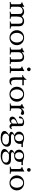

<svg xmlns="http://www.w3.org/2000/svg" viewBox="2372 -3032 933 5718"><g transform="rotate(90 2839.0 -173.5)"><path d="M44 4Q39 4 37.5 -3Q36 -10 37.5 -17Q39 -24 44 -24Q75 -24 91 -32Q107 -40 107 -62V-279Q107 -346 57 -346Q50 -346 50 -359.5Q50 -373 57 -373Q66 -373 84.5 -380Q103 -387 122.5 -397.5Q142 -408 156 -418Q173 -431 180 -431Q185 -431 185 -417Q182 -389 182 -363L188 -360Q252 -425 328 -425Q418 -425 461 -353Q495 -391 530.5 -408Q566 -425 612 -425Q683 -425 728 -378Q748 -358 755.5 -329Q763 -300 763 -248V-62Q763 -40 779 -32Q795 -24 828 -24Q832 -24 833.5 -17Q835 -10 833.5 -3Q832 4 828 4Q802 2 776.5 1Q751 0 727 0Q701 0 676 1Q651 2 625 4Q621 4 619.5 -3Q618 -10 619.5 -17Q621 -24 625 -24Q657 -24 672.5 -32Q688 -40 688 -62V-173Q688 -235 686.5 -268Q685 -301 681.5 -317Q678 -333 672 -344Q652 -381 587 -381Q556 -381 536 -370.5Q516 -360 501 -337Q472 -292 472 -199V-62Q472 -40 488.5 -32Q505 -24 537 -24Q541 -24 542.5 -17Q544 -10 542.5 -3Q541 4 537 4Q511 2 486 1Q461 0 436 0Q410 0 385 1Q360 2 334 4Q330 4 328.5 -3Q327 -10 328.5 -17Q330 -24 334 -24Q366 -24 382 -32Q398 -40 398 -62V-173Q398 -229 397 -261Q396 -293 393.5 -309.5Q391 -326 386 -337Q366 -381 298 -381Q258 -381 227 -356Q201 -335 191.5 -312Q182 -289 182 -249V-62Q182 -40 198 -32Q214 -24 246 -24Q251 -24 252.5 -17Q254 -10 252.5 -3Q251 4 246 4Q221 2 195.5 1Q170 0 145 0Q120 0 94.5 1Q69 2 44 4Z M1103 11Q1038 11 987.5 -17.5Q937 -46 908 -95Q879 -144 879 -207Q879 -270 908 -319.5Q937 -369 987.5 -397Q1038 -425 1103 -425Q1167 -425 1217.5 -397Q1268 -369 1297 -319.5Q1326 -270 1326 -207Q1326 -144 1297 -95Q1268 -46 1217.5 -17.5Q1167 11 1103 11ZM1103 -21Q1143 -21 1175.5 -45.5Q1208 -70 1227 -112.5Q1246 -155 1246 -208Q1246 -262 1227 -304.5Q1208 -347 1176 -371.5Q1144 -396 1103 -396Q1061 -396 1028.5 -371.5Q996 -347 977.5 -304.5Q959 -262 959 -208Q959 -155 977.5 -112.5Q996 -70 1028.5 -45.5Q1061 -21 1103 -21Z M1397 4Q1392 4 1390.5 -3Q1389 -10 1390.5 -17Q1392 -24 1397 -24Q1428 -24 1444 -32Q1460 -40 1460 -62V-252Q1460 -292 1454 -312.5Q1448 -333 1437 -339.5Q1426 -346 1411 -346Q1406 -346 1404.5 -353Q1403 -360 1404.5 -367Q1406 -374 1411 -374Q1433 -374 1461 -387.5Q1489 -401 1509 -418Q1518 -426 1524 -428.5Q1530 -431 1533 -431Q1538 -431 1538 -417Q1536 -405 1535 -394Q1534 -383 1534 -363L1541 -360Q1605 -425 1680 -425Q1768 -425 1803 -361Q1814 -340 1819 -311Q1824 -282 1824 -233V-62Q1824 -40 1840 -32Q1856 -24 1888 -24Q1892 -24 1893.5 -17Q1895 -10 1893.5 -3Q1892 4 1888 4Q1863 2 1837 1Q1811 0 1787 0Q1761 0 1735.5 1Q1710 2 1685 4Q1681 4 1679.5 -3Q1678 -10 1679.5 -17Q1681 -24 1685 -24Q1717 -24 1733 -32Q1749 -40 1749 -62V-173Q1749 -247 1747 -288Q1745 -329 1735 -347Q1723 -368 1706 -374.5Q1689 -381 1663 -381Q1635 -381 1616.5 -373.5Q1598 -366 1584 -356Q1561 -339 1548 -319Q1535 -299 1535 -253V-62Q1535 -40 1551 -32Q1567 -24 1599 -24Q1604 -24 1605.5 -17Q1607 -10 1605.5 -3Q1604 4 1599 4Q1574 2 1548.5 1Q1523 0 1498 0Q1473 0 1447.5 1Q1422 2 1397 4Z M2045 -512Q2023 -512 2007.5 -528Q1992 -544 1992 -567Q1992 -590 2007 -605Q2022 -620 2045 -620Q2068 -620 2084 -604.5Q2100 -589 2100 -567Q2100 -544 2084 -528Q2068 -512 2045 -512ZM1956 3Q1951 3 1949.5 -3.5Q1948 -10 1949.5 -17Q1951 -24 1956 -24Q1991 -24 2005 -32.5Q2019 -41 2019 -62V-279Q2019 -346 1970 -346Q1963 -346 1963 -359.5Q1963 -373 1970 -373Q1978 -373 1996.5 -380Q2015 -387 2035 -397.5Q2055 -408 2068 -418Q2086 -431 2092 -431Q2097 -431 2097 -417Q2096 -391 2095 -375Q2094 -359 2094 -342V-62Q2094 -41 2108 -32.5Q2122 -24 2158 -24Q2163 -24 2164.5 -17Q2166 -10 2164.5 -3.5Q2163 3 2158 3Q2133 2 2107.5 1Q2082 0 2058 0Q2032 0 2006.5 1Q1981 2 1956 3Z M2405 11Q2341 11 2312.5 -21.5Q2284 -54 2284 -127V-371H2220Q2213 -371 2213 -382.5Q2213 -394 2220 -394Q2244 -394 2267 -408.5Q2290 -423 2309 -445Q2328 -467 2339 -490Q2340 -494 2344 -494.5Q2348 -495 2351 -494Q2358 -492 2358 -486V-415H2515Q2520 -415 2521.5 -404Q2523 -393 2521.5 -382Q2520 -371 2515 -371H2358V-157Q2358 -92 2378 -64Q2398 -36 2445 -36Q2462 -36 2476 -40Q2490 -44 2505 -55Q2509 -59 2515 -51Q2521 -43 2519 -41Q2494 -13 2468 -1Q2442 11 2405 11Z M2787 11Q2722 11 2671.5 -17.5Q2621 -46 2592 -95Q2563 -144 2563 -207Q2563 -270 2592 -319.5Q2621 -369 2671.5 -397Q2722 -425 2787 -425Q2851 -425 2901.5 -397Q2952 -369 2981 -319.5Q3010 -270 3010 -207Q3010 -144 2981 -95Q2952 -46 2901.5 -17.5Q2851 11 2787 11ZM2787 -21Q2827 -21 2859.5 -45.5Q2892 -70 2911 -112.5Q2930 -155 2930 -208Q2930 -262 2911 -304.5Q2892 -347 2860 -371.5Q2828 -396 2787 -396Q2745 -396 2712.5 -371.5Q2680 -347 2661.5 -304.5Q2643 -262 2643 -208Q2643 -155 2661.5 -112.5Q2680 -70 2712.5 -45.5Q2745 -21 2787 -21Z M3067 4Q3063 4 3061.5 -3Q3060 -10 3061.5 -17Q3063 -24 3067 -24Q3099 -24 3115 -32Q3131 -40 3131 -62V-290Q3131 -345 3086 -345Q3078 -345 3078 -358Q3078 -371 3086 -371Q3098 -371 3118.5 -381.5Q3139 -392 3158.5 -404.5Q3178 -417 3185 -424Q3193 -431 3200 -431Q3208 -431 3208 -419Q3207 -400 3206.5 -381.5Q3206 -363 3206 -344L3213 -342Q3264 -425 3345 -425Q3371 -425 3387 -410.5Q3403 -396 3403 -376Q3403 -356 3390.5 -341.5Q3378 -327 3360 -327Q3352 -327 3343.5 -330Q3335 -333 3325 -339Q3302 -351 3288 -351Q3247 -351 3226.5 -317.5Q3206 -284 3206 -240V-62Q3206 -40 3224.5 -32Q3243 -24 3279 -24Q3283 -24 3284.5 -17Q3286 -10 3284.5 -3Q3283 4 3279 4Q3252 2 3226 1Q3200 0 3173 0Q3146 0 3119.5 1Q3093 2 3067 4Z M3547 11Q3504 11 3478.5 -12Q3453 -35 3453 -73Q3453 -150 3566 -200L3661 -241V-347Q3661 -388 3588 -388Q3535 -388 3516 -364Q3510 -355 3508 -318Q3506 -296 3497 -283Q3488 -270 3473 -270Q3447 -270 3447 -299Q3447 -331 3472 -359.5Q3497 -388 3537.5 -406.5Q3578 -425 3623 -425Q3667 -425 3701 -406Q3720 -396 3728 -380Q3736 -364 3736 -334V-97Q3736 -42 3775 -42Q3792 -42 3808 -59Q3813 -63 3821.5 -55.5Q3830 -48 3827 -43Q3808 -13 3790.5 -1Q3773 11 3746 11Q3684 11 3667 -50Q3633 -15 3607.5 -2Q3582 11 3547 11ZM3591 -38Q3617 -38 3639 -56.5Q3661 -75 3661 -97V-210L3653 -215Q3605 -193 3577.5 -175.5Q3550 -158 3539 -141.5Q3528 -125 3528 -103Q3528 -75 3546 -56.5Q3564 -38 3591 -38Z M4076 -127Q4053 -127 4031 -131Q3974 -104 3974 -76Q3974 -34 4055 -34H4192Q4349 -34 4349 91Q4349 144 4314 185Q4279 226 4218.5 249.5Q4158 273 4079 273Q3989 273 3934.5 242.5Q3880 212 3880 161Q3880 128 3907.5 97Q3935 66 4003 24Q3958 17 3931.5 -1.5Q3905 -20 3905 -46Q3905 -94 4006 -137Q3957 -153 3928.5 -189Q3900 -225 3900 -274Q3900 -317 3925 -351Q3950 -385 3993.5 -405Q4037 -425 4092 -425Q4137 -425 4186 -407Q4211 -397 4230 -392Q4249 -387 4264 -387H4356Q4361 -387 4362.5 -376.5Q4364 -366 4362.5 -355.5Q4361 -345 4356 -345H4262Q4264 -335 4264.5 -325Q4265 -315 4265 -294Q4265 -218 4213.5 -172.5Q4162 -127 4076 -127ZM4082 -156Q4130 -156 4158.5 -189Q4187 -222 4187 -276Q4187 -330 4158.5 -363Q4130 -396 4082 -396Q4035 -396 4006 -363Q3977 -330 3977 -276Q3977 -222 4006 -189Q4035 -156 4082 -156ZM4118 229Q4194 229 4240 199.5Q4286 170 4286 120Q4286 77 4251 52Q4216 27 4154 27H4039Q3960 73 3960 126Q3960 172 4003.5 200.5Q4047 229 4118 229Z M4613 -127Q4590 -127 4568 -131Q4511 -104 4511 -76Q4511 -34 4592 -34H4729Q4886 -34 4886 91Q4886 144 4851 185Q4816 226 4755.5 249.5Q4695 273 4616 273Q4526 273 4471.5 242.5Q4417 212 4417 161Q4417 128 4444.5 97Q4472 66 4540 24Q4495 17 4468.5 -1.5Q4442 -20 4442 -46Q4442 -94 4543 -137Q4494 -153 4465.5 -189Q4437 -225 4437 -274Q4437 -317 4462 -351Q4487 -385 4530.5 -405Q4574 -425 4629 -425Q4674 -425 4723 -407Q4748 -397 4767 -392Q4786 -387 4801 -387H4893Q4898 -387 4899.5 -376.5Q4901 -366 4899.5 -355.5Q4898 -345 4893 -345H4799Q4801 -335 4801.5 -325Q4802 -315 4802 -294Q4802 -218 4750.5 -172.5Q4699 -127 4613 -127ZM4619 -156Q4667 -156 4695.5 -189Q4724 -222 4724 -276Q4724 -330 4695.5 -363Q4667 -396 4619 -396Q4572 -396 4543 -363Q4514 -330 4514 -276Q4514 -222 4543 -189Q4572 -156 4619 -156ZM4655 229Q4731 229 4777 199.5Q4823 170 4823 120Q4823 77 4788 52Q4753 27 4691 27H4576Q4497 73 4497 126Q4497 172 4540.5 200.5Q4584 229 4655 229Z M5039 -512Q5017 -512 5001.5 -528Q4986 -544 4986 -567Q4986 -590 5001 -605Q5016 -620 5039 -620Q5062 -620 5078 -604.5Q5094 -589 5094 -567Q5094 -544 5078 -528Q5062 -512 5039 -512ZM4950 3Q4945 3 4943.5 -3.5Q4942 -10 4943.5 -17Q4945 -24 4950 -24Q4985 -24 4999 -32.5Q5013 -41 5013 -62V-279Q5013 -346 4964 -346Q4957 -346 4957 -359.5Q4957 -373 4964 -373Q4972 -373 4990.5 -380Q5009 -387 5029 -397.5Q5049 -408 5062 -418Q5080 -431 5086 -431Q5091 -431 5091 -417Q5090 -391 5089 -375Q5088 -359 5088 -342V-62Q5088 -41 5102 -32.5Q5116 -24 5152 -24Q5157 -24 5158.5 -17Q5160 -10 5158.5 -3.5Q5157 3 5152 3Q5127 2 5101.5 1Q5076 0 5052 0Q5026 0 5000.5 1Q4975 2 4950 3Z M5428 11Q5363 11 5312.5 -17.5Q5262 -46 5233 -95Q5204 -144 5204 -207Q5204 -270 5233 -319.5Q5262 -369 5312.5 -397Q5363 -425 5428 -425Q5492 -425 5542.5 -397Q5593 -369 5622 -319.5Q5651 -270 5651 -207Q5651 -144 5622 -95Q5593 -46 5542.5 -17.5Q5492 11 5428 11ZM5428 -21Q5468 -21 5500.5 -45.5Q5533 -70 5552 -112.5Q5571 -155 5571 -208Q5571 -262 5552 -304.5Q5533 -347 5501 -371.5Q5469 -396 5428 -396Q5386 -396 5353.5 -371.5Q5321 -347 5302.5 -304.5Q5284 -262 5284 -208Q5284 -155 5302.5 -112.5Q5321 -70 5353.5 -45.5Q5386 -21 5428 -21Z"/></g></svg>

Font: Junicode SmExp
Style: Regular
Weight: 400
Width: 6
Designer: Peter S. Baker
Version: Version 2.205; ttfautohint (v1.8.4)